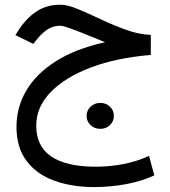

<svg xmlns="http://www.w3.org/2000/svg" viewBox="-20 -444 709 802"><path d="M609.9 -298.3V-214.4Q468.8 -203.1 360.8 -162.6Q252.9 -122.1 192.1 -59.6Q131.3 2.9 131.3 81.1Q131.3 252.4 381.3 252.4Q436.5 252.4 494.4 241.5Q552.2 230.5 602.5 207L624.5 288.6Q573.2 312.5 507.6 325Q441.9 337.4 374 337.4Q280.3 337.4 206.8 310.8Q133.3 284.2 91.1 228.3Q48.8 172.4 48.8 85.4Q48.8 4.9 89.6 -65.2Q130.4 -135.3 212.6 -187.7Q294.9 -240.2 418.9 -267.6Q378.9 -284.2 340.1 -299.8Q301.3 -315.4 272.2 -325.9Q243.2 -336.4 231.4 -336.4Q201.7 -336.4 178.2 -321Q154.8 -305.7 132.3 -277.3L119.1 -260.7L44.4 -297.4L51.8 -309.1Q86.9 -365.7 130.6 -395Q174.3 -424.3 231.9 -424.3Q262.2 -424.3 306.4 -405.8Q350.6 -387.2 402.3 -362.8Q454.1 -338.4 507.6 -319.1Q561 -299.8 609.9 -298.3ZM341.8 40Q341.8 17.1 358.4 1.5Q375 -14.2 398.9 -14.2Q422.9 -14.2 439.2 1.5Q455.6 17.1 455.6 40Q455.6 63 439.2 78.6Q422.9 94.2 398.9 94.2Q375 94.2 358.4 78.6Q341.8 63 341.8 40Z"/></svg>

Font: Vazirmatn RD UI FD
Style: Regular
Weight: 400
Designer: Saber Rastikerdar
Foundry: Saber Rastikerdar
Version: Version 33.003